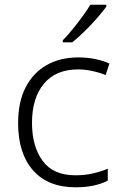

<svg xmlns="http://www.w3.org/2000/svg" viewBox="-20 -786 516 816"><path d="M301 10Q184 10 120.5 -62Q57 -134 57 -263Q57 -353 89 -415Q121 -477 178.5 -509.5Q236 -542 313 -542Q351 -542 385 -535Q419 -528 445 -516L429 -467Q402 -478 371 -484.5Q340 -491 312 -491Q217 -491 166.5 -430Q116 -369 116 -264Q116 -164 161 -102.5Q206 -41 301 -41Q340 -41 375 -49Q410 -57 438 -69V-18Q412 -5 378.5 2.5Q345 10 301 10ZM432 -758Q417 -737 392.5 -709Q368 -681 340 -653.5Q312 -626 287 -606H247V-615Q266 -634 288 -661Q310 -688 330.5 -716Q351 -744 364 -766H432Z"/></svg>

Font: Noto Sans Myanmar Light
Style: Regular
Weight: 300
Designer: Monotype Design Team
Foundry: Monotype Imaging Inc.
Version: Version 2.107; ttfautohint (v1.8.4.7-5d5b)